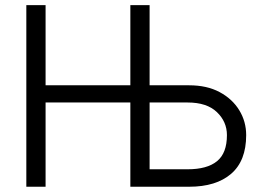

<svg xmlns="http://www.w3.org/2000/svg" viewBox="-20 -710 1021 730"><path d="M548.8 -690.4V-385.7H699.2Q766.6 -385.7 814.9 -359.9Q863.3 -334 889.6 -291Q916 -248 916 -196.3Q916 -98.6 858.9 -49.3Q801.8 0 699.2 0H475.6V-320.3H153.3V0H80.1V-690.4H153.3V-385.7H475.6V-690.4ZM548.8 -320.3V-66.4H693.4Q767.6 -66.4 805.2 -97.2Q842.8 -127.9 842.8 -196.3Q842.8 -247.1 804.7 -283.7Q766.6 -320.3 693.4 -320.3Z"/></svg>

Font: Dinish
Style: Regular
Weight: 400
Designer: Bert Driehuis
Foundry: Playbeing
Version: Version 3.006; git-39231f3c-release